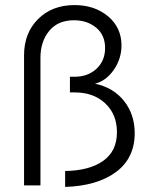

<svg xmlns="http://www.w3.org/2000/svg" viewBox="-20 -734 591 760"><path d="M237.8 -57.1Q334 -58.6 388.4 -97.2Q442.9 -135.7 442.9 -210.9Q442.9 -281.2 396.7 -324.7Q350.6 -368.2 275.9 -368.2H256.8V-430.2H274.9Q328.1 -430.2 362.1 -461.9Q396 -493.7 396 -543.9Q396 -595.2 360.6 -624.5Q325.2 -653.8 272.9 -653.8Q209.5 -653.8 174.8 -611.8Q140.1 -569.8 140.1 -504.9V0H75.2V-515.1Q75.2 -603.5 130.9 -658.7Q186.5 -713.9 274.9 -713.9Q355 -713.9 408 -669.2Q460.9 -624.5 460.9 -554.2Q460.9 -501.5 430.4 -457.5Q399.9 -413.6 356 -402.8Q429.2 -387.2 471.2 -334Q513.2 -280.8 513.2 -207Q513.2 -107.9 439 -53Q364.7 2 237.8 5.9Z"/></svg>

Font: Rawline
Style: Regular
Weight: 400
Designer: Matt McInerney, Pablo Impallari, Rodrigo Fuenzalida
Foundry: Matt McInerney, Pablo Impallari, Rodrigo Fuenzalida
Version: Version 4.020;PS 004.020;hotconv 1.0.88;makeotf.lib2.5.64775